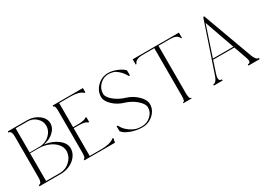

<svg xmlns="http://www.w3.org/2000/svg" viewBox="-16 -1303 2678 1953"><g transform="rotate(-30 1323.0 -327.0)"><path d="M51.8 -629.9V-644.5H87.9H112.3H136.7H278.3Q355.5 -644.5 412.1 -601.3Q468.8 -558.1 468.8 -499Q468.8 -445.3 421.9 -402.1Q375 -358.9 304.7 -345.2Q396 -333 458.3 -284.9Q520.5 -236.8 520.5 -175.8Q520.5 -129.4 491 -88.6Q461.4 -47.9 411.1 -23.9Q360.8 0 302.7 0H136.7H112.3H87.9H51.8V-14.6H56.6Q71.3 -14.6 79.6 -31.5Q87.9 -48.3 87.9 -78.1V-566.4Q87.9 -596.2 79.6 -613Q71.3 -629.9 56.6 -629.9ZM266.1 -348.1Q329.6 -353.5 374.8 -397.5Q419.9 -441.4 419.9 -499Q419.9 -553.2 377.7 -592.5Q335.4 -631.8 278.3 -631.8H136.7V-347.7H194.3L252 -348.6Q254.4 -348.6 259 -348.4Q263.7 -348.1 266.1 -348.1ZM136.7 -338.9V-12.7H297.9Q367.2 -12.7 418.5 -61.3Q469.7 -109.9 469.7 -175.8Q469.7 -218.8 438 -256.6Q406.2 -294.4 352.3 -316.7Q298.3 -338.9 236.3 -338.9Z M804.7 -371.1H816.4V-349.6V-343.8V-337.9V-313.5H804.7Q786.6 -337.9 699.2 -337.9H648.4V-11.7H790Q889.2 -13.2 929.7 -44.9L937.5 -50.8H948.2Q943.4 -30.3 939.5 -5.9Q939.5 -4.9 939 -2.9Q938.5 -1 938.5 0H936.5H860.4H648.4H625H600.6H579.1V-14.6H582Q600.6 -14.6 600.6 -78.1V-566.4Q600.6 -629.9 582 -629.9H579.1V-644.5H600.6H625H648.4H855.5H926.8H933.6V-638.7V-593.8H922.9L916 -599.6Q898.9 -615.2 863.3 -624Q827.6 -632.8 782.2 -632.8H648.4V-349.6H699.2Q783.2 -349.6 804.7 -371.1Z M1036.1 -136.7H1048.8Q1056.6 -123 1062.5 -114.3Q1083 -79.1 1126 -49.1Q1168.9 -19 1210 -10.7Q1237.3 -6.8 1260.7 -6.8Q1320.8 -6.8 1365 -47.4Q1409.2 -87.9 1409.2 -142.6Q1409.2 -185.1 1354.2 -233.2Q1299.3 -281.2 1224.6 -303.7Q1152.8 -324.7 1100.3 -374.8Q1047.9 -424.8 1047.9 -471.7Q1047.9 -543.5 1102.3 -596.4Q1156.7 -649.4 1230.5 -649.4Q1277.8 -649.4 1332 -627.4Q1386.2 -605.5 1412.1 -576.2L1405.3 -570.3L1412.1 -576.2L1413.1 -516.6H1400.4Q1398.4 -519.5 1395.3 -524.7Q1392.1 -529.8 1388.2 -536.1Q1384.3 -542.5 1382.8 -544.9Q1365.7 -572.8 1335.9 -598.1Q1306.2 -623.5 1282.2 -629.9Q1252.4 -637.7 1228.5 -637.7Q1168.9 -637.7 1125.5 -594.2Q1082 -550.8 1082 -491.2Q1082 -451.7 1135.5 -407.2Q1189 -362.8 1261.7 -340.8Q1335.4 -318.8 1389.4 -265.9Q1443.4 -212.9 1443.4 -163.1Q1443.4 -95.2 1389.2 -45.2Q1335 4.9 1260.7 4.9Q1191.9 4.9 1125.5 -20Q1059.1 -44.9 1037.1 -79.1Z M2061.5 -583H2051.8L2048.8 -590.8Q2040.5 -610.8 2015.9 -621.8Q1991.2 -632.8 1954.1 -632.8H1814.5V-71.3Q1814.5 -41.5 1819.8 -24.7Q1825.2 -7.8 1835 -8.8H1838.9V0H1814.5H1790H1765.6H1741.2V-8.8H1745.1Q1754.9 -7.8 1760.3 -24.7Q1765.6 -41.5 1765.6 -71.3V-632.8H1626Q1588.9 -632.8 1564.2 -621.8Q1539.6 -610.8 1531.2 -590.8L1528.3 -583H1518.6V-638.7V-644.5H1526.4H1588.9H1991.2H2053.7H2061.5V-638.7Z M2637.7 -14.6V0H2608.4H2582H2555.7H2506.8V-14.6H2513.7Q2530.3 -14.6 2534.7 -29.3Q2539.1 -43.9 2530.8 -70.3L2474.1 -231.4H2225.1L2179.2 -92.8H2179.7Q2167 -56.2 2171.4 -35.4Q2175.8 -14.6 2195.3 -14.6H2203.1V0H2148.4H2140.6H2132.8H2100.6V-14.6H2106.4Q2121.1 -14.6 2135 -31.5Q2148.9 -48.3 2159.2 -78.1L2355.5 -659.2H2367.2L2579.6 -78.1H2580.1Q2590.3 -48.3 2604.2 -31.5Q2618.2 -14.6 2632.8 -14.6ZM2469.7 -243.2 2345.7 -594.2 2229 -243.2Z"/></g></svg>

Font: Elaris
Style: Regular
Weight: 500
Version: Version 1.0